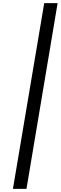

<svg xmlns="http://www.w3.org/2000/svg" viewBox="-20 -970 390 1233"><path d="M264 -950H350L150 243H63Z"/></svg>

Font: Be Vietnam Medium
Style: Italic
Weight: 500
Italic angle: -9.444°
Designer: Gabriel Lam
Foundry: TypeRant
Version: Version 3.000